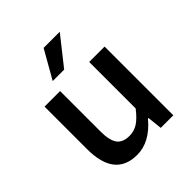

<svg xmlns="http://www.w3.org/2000/svg" viewBox="-203 -862 1007 1007"><g transform="rotate(-45 300.0 -359.0)"><path d="M194.8 -574.2 284.2 -731H403.8L279.8 -574.2ZM234.9 13.2Q69.8 13.2 69.8 -193.8V-509.8H185.1V-209Q185.1 -144.5 206.1 -115.2Q227.1 -85.9 276.9 -85.9Q311 -85.9 339.4 -104Q367.7 -122.1 400.9 -165V-509.8H515.1V0H421.9L413.1 -82H409.2Q329.6 13.2 234.9 13.2Z"/></g></svg>

Font: Office Code Pro Medium
Style: Regular
Weight: 500
Designer: Nathan Rutzky & Paul D. Hunt
Foundry: Adobe Systems Incorporated
Version: Version 1.004;PS 001.004;hotconv 1.0.70;makeotf.lib2.5.58329